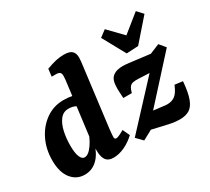

<svg xmlns="http://www.w3.org/2000/svg" viewBox="-133 -889 1220 1118"><g transform="rotate(-30 477.5 -329.5)"><path d="M344 7Q310 7 295 -11.5Q280 -30 278 -65Q277 -78 277 -100Q277 -122 277 -137L323 -499Q325 -510 326.5 -527.5Q328 -545 328 -553Q328 -569 320 -575.5Q312 -582 296 -582H266L272 -632Q309 -646 336.5 -652Q364 -658 391 -658Q429 -658 444.5 -643Q460 -628 460 -600Q460 -589 458.5 -574Q457 -559 455 -546L405 -148Q404 -136 402.5 -122.5Q401 -109 401 -98Q401 -83 413 -83Q420 -83 432.5 -88.5Q445 -94 468 -107L490 -60Q456 -28 417.5 -10.5Q379 7 344 7ZM149 9Q94 9 59.5 -34.5Q25 -78 25 -157Q25 -233 55 -294.5Q85 -356 137.5 -393Q190 -430 257 -430Q289 -430 320 -423.5Q351 -417 374 -409L338 -340Q319 -354 300.5 -363Q282 -372 256 -372Q222 -372 200.5 -345Q179 -318 169 -274Q159 -230 159 -180Q159 -131 169.5 -105Q180 -79 198 -79Q211 -79 224.5 -89Q238 -99 253 -120Q268 -141 282 -172L297 -165Q282 -79 243.5 -35Q205 9 149 9ZM547 9 507 -32 805 -353 806 -314 697 -319Q674 -320 660 -317Q646 -314 637.5 -302.5Q629 -291 622 -266H565Q564 -286 563 -302.5Q562 -319 562 -331Q562 -361 568 -380.5Q574 -400 590 -412Q604 -422 620.5 -425.5Q637 -429 654 -429Q671 -429 696 -426Q721 -423 752 -419L833 -409L898 -436L932 -395L645 -79L637 -121L753 -107Q755 -107 759.5 -106.5Q764 -106 771 -106Q800 -106 821.5 -122Q843 -138 862 -184L915 -177Q909 -104 894 -64Q879 -24 853.5 -8.5Q828 7 789 7Q760 7 731 1Q702 -5 676 -11L612 -26ZM917 -629 791 -485 712 -481 628 -634 672 -667 763 -573 881 -668Z"/></g></svg>

Font: Yrsa
Style: Italic
Weight: 400
Italic angle: -7.10001°
Designer: Anna Giedrys (Yrsa+Rasa design), David Brezina (Yrsa art-direction, Rasa art-direction, design)
Foundry: Rosetta Type Foundry
Version: Version 2.004